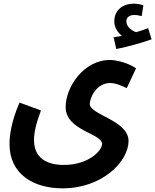

<svg xmlns="http://www.w3.org/2000/svg" viewBox="-20 -800 849 1050"><path d="M616 -532C683 -545 759 -567 809 -585L790 -646C770 -638 748 -631 724 -624C701 -632 671 -653 671 -684C671 -704 687 -718 714 -718C729 -718 743 -715 755 -712L764 -771C749 -776 731 -780 711 -780C659 -780 605 -751 605 -682C605 -650 624 -622 647 -604C635 -602 621 -599 601 -596ZM32 -12C32 153 164 230 322 230C542 230 683 81 683 -29C683 -142 471 -172 471 -231C471 -266 507 -346 583 -346C616 -346 656 -326 673 -318L724 -426C687 -453 622 -472 581 -472C437 -472 339 -323 339 -215C339 -85 538 -71 538 -13C538 26 462 102 329 102C230 102 166 60 166 -35C166 -72 176 -122 204 -196L87 -239C41 -136 32 -55 32 -12Z"/></svg>

Font: Noto Sans Arabic UI XCn
Style: Bold
Weight: 700
Width: 2
Designer: Monotype Design Team, Nadine Chahine and Nizar Qandah
Foundry: Monotype Imaging Inc.
Version: Version 2.010